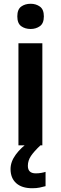

<svg xmlns="http://www.w3.org/2000/svg" viewBox="-20 -772 323 1020"><path d="M143 -752Q171 -752 192 -737Q213 -722 213 -685Q213 -648 192 -633Q171 -618 143 -618Q113 -618 92.5 -633Q72 -648 72 -685Q72 -722 92.5 -737Q113 -752 143 -752ZM205 -542V0H78V-542ZM128 109Q128 149 170 149Q185 149 199 146.5Q213 144 222 141V217Q207 221 190.5 224.5Q174 228 151 228Q96 228 66 201Q36 174 36 126Q36 87 64 49Q92 11 136 -19L195 0Q161 32 144.5 56.5Q128 81 128 109Z"/></svg>

Font: Noto Sans Cherokee SemiBold
Style: Regular
Weight: 600
Designer: Monotype Design Team
Foundry: Monotype Imaging Inc.
Version: Version 2.001; ttfautohint (v1.8.4.7-5d5b)